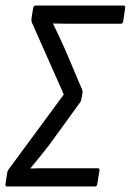

<svg xmlns="http://www.w3.org/2000/svg" viewBox="-22 -675 474 695"><path d="M4 0Q-4 0 -2 -9L4 -49Q5 -57 10 -63L209 -333L94 -592Q91 -598 92 -608L98 -646Q100 -655 107 -655H424Q433 -655 431 -646L424 -598Q423 -589 414 -589H280Q253 -589 226 -589Q199 -589 170 -590V-589Q182 -565 193 -541Q204 -517 215 -493L275 -351Q277 -346 277 -340L272 -314Q271 -308 267 -303L156 -150Q140 -129 123.5 -109Q107 -89 89 -67V-65Q112 -66 138.5 -66Q165 -66 188 -66H331Q340 -66 338 -57L330 -9Q329 0 322 0Z"/></svg>

Font: Sofia Sans Condensed
Style: Italic
Weight: 400
Italic angle: -9°
Designer: Botio Nikoltchev, Ani Petrova
Foundry: lettersoup
Version: Version 4.101